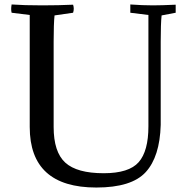

<svg xmlns="http://www.w3.org/2000/svg" viewBox="-20 -819 854 859"><path d="M644 -254V-752L563 -762V-799Q618 -795 664 -795Q702 -795 766 -798V-762L703 -750Q699 -712 699 -633V-260Q695 -118 632 -49Q569 20 411 20Q113 20 113 -251V-752L32 -762Q28 -777 32 -799Q87 -795 169 -795Q242 -795 307 -798Q313 -780 307 -762L224 -750Q220 -712 220 -633V-251Q220 -139 272 -91.5Q324 -44 444 -44Q557 -44 600.5 -93.5Q644 -143 644 -254Z"/></svg>

Font: Adamina
Style: Regular
Weight: 400
Designer: Cyreal (www.cyreal.org)
Foundry: Alexei Vanyashin
Version: Version 1.013